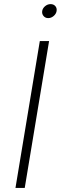

<svg xmlns="http://www.w3.org/2000/svg" viewBox="-20 -931 301 951"><path d="M223.1 -727.5 102.5 0H56.6L177.2 -727.5ZM218.8 -841.3Q204.6 -841.3 195.8 -851.6Q187 -861.8 189 -876.5Q191.4 -890.6 203.6 -900.6Q215.8 -910.6 230.5 -910.6Q245.6 -910.6 254.2 -900.6Q262.7 -890.6 260.3 -876Q257.8 -861.8 245.6 -851.6Q233.4 -841.3 218.8 -841.3Z"/></svg>

Font: Inter 16pt ExtraLight
Style: Italic
Weight: 250
Italic angle: -9.3988°
Version: Version 4.001;git-66647c0bb